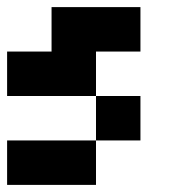

<svg xmlns="http://www.w3.org/2000/svg" viewBox="-20 -395 540 540"><path d="M375 -375V-250H250V-125H0V-250H125V-375ZM375 -125V0H250V-125ZM250 0V125H0V0Z"/></svg>

Font: Bytesized
Style: Regular
Weight: 400
Monospace: yes
Designer: baltdev
Version: Version 1.000